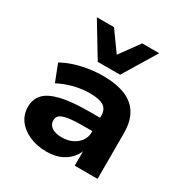

<svg xmlns="http://www.w3.org/2000/svg" viewBox="-178 -907 1011 1056"><g transform="rotate(30 327.0 -378.5)"><path d="M262 11Q201 11 153 -10.5Q105 -32 78.5 -68.5Q52 -105 52 -152Q52 -202 82.5 -234Q113 -266 181 -282Q249 -298 363 -298H445V-213H368Q324 -213 293.5 -210Q263 -207 244.5 -200.5Q226 -194 218 -183.5Q210 -173 210 -157Q210 -131 232.5 -115Q255 -99 297 -99Q333 -99 362 -112.5Q391 -126 408.5 -150.5Q426 -175 426 -206V-311Q426 -352 398.5 -369.5Q371 -387 312 -387Q264 -387 214.5 -375Q165 -363 116 -338L74 -446Q108 -465 149.5 -478.5Q191 -492 236.5 -499Q282 -506 326 -506Q410 -506 467 -483Q524 -460 553 -412Q582 -364 582 -288V0H437V-102H441Q429 -67 404.5 -42Q380 -17 345 -3Q310 11 262 11ZM261 -558 134 -768H243L332 -644L422 -768H530L403 -558Z"/></g></svg>

Font: Nunito Sans 10pt SemiExpanded ExtraBold
Style: Regular
Weight: 800
Width: 6
Designer: Vernon Adams
Foundry: Vernon Adams
Version: Version 3.101;gftools[0.9.27]